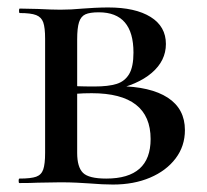

<svg xmlns="http://www.w3.org/2000/svg" viewBox="-20 -491 556 515"><path d="M476 -142Q476 -99 451 -66Q426 -33 382.5 -14.5Q339 4 283 4Q256 4 220 1Q206 0 186 -1Q166 -2 142 -2L81 -1Q63 0 32 0Q30 0 30 -6Q30 -12 32 -12Q63 -12 77 -17Q91 -22 96 -36.5Q101 -51 101 -81V-387Q101 -417 96 -431Q91 -445 77 -450.5Q63 -456 33 -456Q31 -456 31 -462Q31 -468 33 -468L81 -467Q121 -465 142 -465Q171 -465 202 -468Q213 -469 233.5 -470Q254 -471 270 -471Q343 -471 384 -445.5Q425 -420 425 -373Q425 -328 387 -295.5Q349 -263 280 -249L297 -260Q384 -259 430 -229Q476 -199 476 -142ZM187 -385V-256L151 -262Q182 -259 233 -259Q271 -259 293 -266Q315 -273 326.5 -292.5Q338 -312 338 -350Q338 -458 245 -458Q221 -458 209 -452.5Q197 -447 192 -431.5Q187 -416 187 -385ZM384 -118Q384 -241 226 -241Q181 -241 151 -235L187 -247V-81Q187 -43 202.5 -27.5Q218 -12 265 -12Q384 -12 384 -118Z"/></svg>

Font: Cormorant SC SemiBold
Style: Regular
Weight: 600
Designer: Christian Thalmann (Catharsis Fonts)
Foundry: Catharsis Fonts
Version: Version 4.000